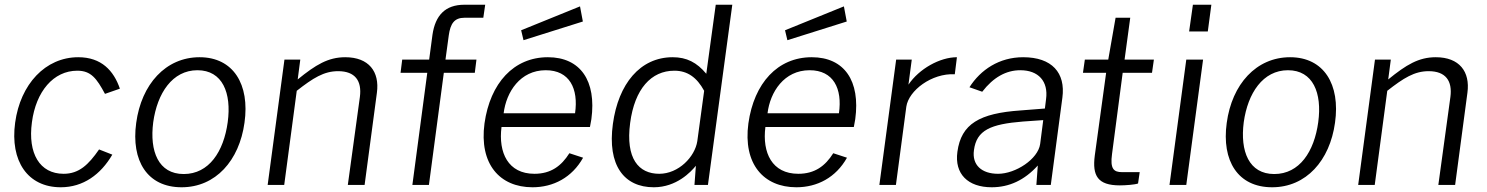

<svg xmlns="http://www.w3.org/2000/svg" viewBox="-20 -782 6287 812"><path d="M311 -540C172 -540 66 -426 44 -263C22 -101 97 10 237 10C332 10 406 -44 455 -128L399 -150C354 -85 314 -47 249 -47C148 -47 97 -133 115 -265C132 -395 206 -483 307 -483C365 -483 389 -450 424 -385L487 -407C461 -483 409 -540 311 -540Z M748 10C892 10 992 -103 1014 -263C1037 -425 967 -540 824 -540C681 -540 578 -426 556 -262C534 -102 603 10 748 10ZM757 -46C650 -46 612 -142 628 -265C645 -388 709 -485 815 -485C921 -485 960 -389 943 -265C926 -141 864 -46 757 -46Z M1182 0 1235 -398C1304 -452 1350 -481 1410 -481C1482 -481 1511 -440 1502 -372L1451 0H1522L1574 -390C1586 -479 1540 -540 1440 -540C1368 -540 1315 -508 1239 -446L1250 -530H1183L1112 0Z M1864 -530 1878 -633C1885 -682 1901 -707 1945 -707H2024L2032 -762H1944C1863 -762 1821 -717 1809 -635L1795 -530H1681L1674 -474H1787L1724 0H1794L1857 -474H1988L1995 -530Z M2475 -245 2481 -278C2503 -440 2435 -540 2297 -540C2153 -540 2053 -431 2029 -260C2006 -89 2093 10 2232 10C2320 10 2399 -31 2446 -115L2388 -134C2354 -80 2310 -47 2240 -47C2129 -47 2087 -136 2101 -245ZM2184 -654 2194 -612 2445 -691 2433 -755ZM2110 -303C2121 -393 2180 -485 2288 -485C2389 -485 2427 -407 2412 -303Z M2745 10C2841 10 2902 -55 2923 -81L2917 0H2974L3077 -762H3007L2967 -470C2927 -518 2884 -540 2825 -540C2687 -540 2595 -427 2572 -258C2548 -83 2619 10 2745 10ZM2768 -47C2681 -47 2625 -111 2645 -262C2664 -406 2734 -483 2832 -483C2887 -483 2927 -455 2958 -398L2929 -185C2919 -119 2850 -47 2768 -47Z M3591 -245 3597 -278C3619 -440 3551 -540 3413 -540C3269 -540 3169 -431 3145 -260C3122 -89 3209 10 3348 10C3436 10 3515 -31 3562 -115L3504 -134C3470 -80 3426 -47 3356 -47C3245 -47 3203 -136 3217 -245ZM3300 -654 3310 -612 3561 -691 3549 -755ZM3226 -303C3237 -393 3296 -485 3404 -485C3505 -485 3543 -407 3528 -303Z M3769 0 3813 -331C3823 -399 3920 -473 4018 -468L4027 -540C3955 -540 3867 -491 3822 -424L3836 -530H3770L3699 0Z M4174 10C4248 10 4313 -20 4369 -82L4363 0H4424L4473 -369C4487 -474 4429 -540 4307 -540C4206 -540 4127 -487 4080 -413L4134 -394C4181 -455 4235 -485 4295 -485C4372 -485 4414 -438 4404 -363L4399 -323L4297 -315C4122 -303 4045 -258 4029 -140C4016 -46 4074 10 4174 10ZM4201 -47C4132 -47 4090 -84 4099 -147C4110 -232 4170 -257 4306 -268L4392 -274L4379 -173C4370 -109 4275 -47 4201 -47Z M4860 -530H4736L4760 -707H4698L4667 -530H4568L4560 -474H4658L4610 -124C4599 -39 4622 2 4716 2C4740 2 4780 -1 4793 -6L4800 -54H4725C4691 -54 4674 -67 4683 -131L4728 -474H4852Z M4997 -530 4926 0H4997L5068 -530ZM5025 -762 5009 -649H5088L5103 -762Z M5360 10C5504 10 5604 -103 5626 -263C5649 -425 5579 -540 5436 -540C5293 -540 5190 -426 5168 -262C5146 -102 5215 10 5360 10ZM5369 -46C5262 -46 5224 -142 5240 -265C5257 -388 5321 -485 5427 -485C5533 -485 5572 -389 5555 -265C5538 -141 5476 -46 5369 -46Z M5794 0 5847 -398C5916 -452 5962 -481 6022 -481C6094 -481 6123 -440 6114 -372L6063 0H6134L6186 -390C6198 -479 6152 -540 6052 -540C5980 -540 5927 -508 5851 -446L5862 -530H5795L5724 0Z"/></svg>

Font: Cheyenne Sans Light
Style: Italic
Weight: 300
Italic angle: -8.13011°
Designer: The Public Sans project authors (U.S. Web Design System), Libre Franklin designed by Pablo Impallari and Rodrigo Fuenzal
Foundry: The Cheyenne Sans Project Authors
Version: Version 2.007